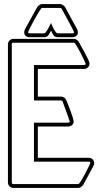

<svg xmlns="http://www.w3.org/2000/svg" viewBox="-20 -924 518 944"><path d="M276 -885H186Q183 -885 172 -867Q161 -849 149 -827.5Q137 -806 127.5 -787Q118 -768 118 -766Q118 -760 126 -760H198Q201 -760 206 -766.5Q211 -773 216 -782Q221 -791 225 -799.5Q229 -808 231 -811Q233 -806 236.5 -797.5Q240 -789 244.5 -781Q249 -773 254 -766.5Q259 -760 264 -760H336Q344 -760 344 -766Q344 -767 335.5 -784Q327 -801 316 -821Q305 -841 295 -859Q285 -877 283 -881Q280 -885 276 -885ZM147 -129V-321H314Q316 -321 319.5 -322Q323 -323 323 -326Q323 -327 318 -341.5Q313 -356 306.5 -373.5Q300 -391 294.5 -406.5Q289 -422 288 -425Q286 -430 280 -430H147V-604H393Q401 -604 401 -611Q401 -612 393.5 -628.5Q386 -645 376 -664Q366 -683 357 -698.5Q348 -714 344 -714H46Q38 -714 38 -706V-27Q38 -19 46 -19H365Q369 -19 378.5 -34.5Q388 -50 398 -69Q408 -88 416 -104.5Q424 -121 424 -122Q424 -129 417 -129ZM443 -122Q443 -114 439 -109H440L388 -13V-14Q385 -9 378 -4.5Q371 0 365 0H46Q35 0 27 -8Q19 -16 19 -27V-706Q19 -717 27 -725Q35 -733 46 -733H344Q350 -733 357 -728.5Q364 -724 367 -719Q371 -711 379.5 -696Q388 -681 397 -664.5Q406 -648 413 -633Q420 -618 420 -611Q420 -600 412 -592.5Q404 -585 393 -585H166V-449H280Q299 -449 306 -431Q309 -424 315 -409Q321 -394 327 -377.5Q333 -361 337.5 -347Q342 -333 342 -327Q342 -315 333.5 -308.5Q325 -302 314 -302H166V-148H417Q428 -148 435.5 -140.5Q443 -133 443 -122ZM360 -779H359Q363 -774 363 -765Q363 -754 355 -747.5Q347 -741 336 -741H264Q249 -741 242.5 -751.5Q236 -762 231 -773Q226 -763 219 -752Q212 -741 198 -741H126Q115 -741 107 -747Q99 -753 99 -765Q99 -774 103 -779H102L163 -889Q166 -894 173 -899Q180 -904 186 -904H276Q282 -904 289.5 -899Q297 -894 300 -889Z"/></svg>

Font: RonaldsonGothicLicht
Style: Regular
Weight: 400
Designer: Mr. Robertson for MacKellar, Smiths & Jordan Co. Philadelphia
Foundry: CAT-Fonts Peter Wiegel
Version: 1.000